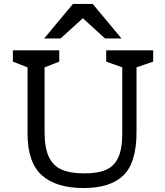

<svg xmlns="http://www.w3.org/2000/svg" viewBox="-20 -934 833 969"><path d="M286 -740H203L348 -914H448L593 -740H510L398 -842ZM753 -680V-623L669 -594V-267Q669 -114 603.5 -49.5Q538 15 402 15Q263 15 191 -49.5Q119 -114 119 -260V-594L45 -623V-680H279V-623L205 -594V-267Q205 -188 226.5 -142.5Q248 -97 291.5 -78Q335 -59 406 -59Q473 -59 514 -76.5Q555 -94 576 -137.5Q597 -181 597 -260V-594L516 -623V-680Z"/></svg>

Font: Rhodium Libre
Style: Regular
Weight: 400
Designer: James Puckett
Foundry: Dunwich Type Founders
Version: Version 1.001; ttfautohint (v1.3)